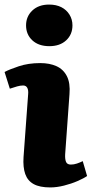

<svg xmlns="http://www.w3.org/2000/svg" viewBox="-22 -806 401 840"><path d="M101 -392Q103 -411 97.5 -421.5Q92 -432 79 -432Q67 -432 53 -428Q39 -424 21 -418L-2 -491Q18 -502 60 -516Q102 -530 154 -530Q195 -530 225 -516.5Q255 -503 270.5 -473Q286 -443 282 -394L263 -130Q262 -109 267 -97.5Q272 -86 288 -86Q301 -86 314.5 -90.5Q328 -95 340 -101L359 -36Q345 -26 317.5 -14Q290 -2 258 6Q226 14 198 14Q152 14 125.5 -0.5Q99 -15 88.5 -44.5Q78 -74 81 -119ZM92 -695Q92 -734 119.5 -760Q147 -786 193 -786Q224 -786 246.5 -774.5Q269 -763 282 -742Q295 -721 295 -695Q295 -655 267.5 -629.5Q240 -604 194 -604Q147 -604 119.5 -629.5Q92 -655 92 -695Z"/></svg>

Font: Literata 18pt ExtraBold
Style: Italic
Weight: 800
Italic angle: -2°
Designer: Latin by Veronika Burian and Jose Scaglione. Greek by Irene Vlachou. Cyrillic by Vera Evstafieva
Foundry: TypeTogether
Version: Version 3.103;gftools[0.9.29]